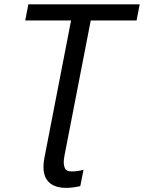

<svg xmlns="http://www.w3.org/2000/svg" viewBox="-20 -679 679 906"><path d="M408.2 -582.5 284.7 53.2Q280.8 72.8 280.8 86.9Q280.8 102.1 286.9 116Q293 129.9 318.4 129.9Q347.7 129.9 374 122.1L358.9 199.2Q323.2 207.5 292.5 207.5Q240.2 207.5 212.6 182.4Q185.1 157.2 185.1 108.9Q185.1 89.8 189 68.8L315.4 -582.5H99.1L113.8 -658.7H639.2L624.5 -582.5Z"/></svg>

Font: Cousine
Style: Italic
Weight: 400
Italic angle: -12°
Monospace: yes
Designer: Steve Matteson
Foundry: Monotype Imaging Inc.
Version: Version 1.21